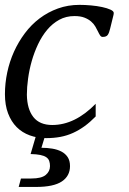

<svg xmlns="http://www.w3.org/2000/svg" viewBox="-20 -549 524 778"><path d="M281.7 -483.9Q247.6 -483.9 220 -468.8Q192.4 -453.6 171.1 -428.2Q149.9 -402.8 134.3 -369.9Q118.7 -336.9 108.6 -301.5Q98.6 -266.1 93.8 -230.7Q88.9 -195.3 88.9 -165Q89.8 -106.9 115.2 -74.7Q140.6 -42.5 191.9 -42.5Q283.7 -42.5 367.7 -128.4V-77.1Q345.2 -54.2 322.8 -37.8Q300.3 -21.5 276.1 -10.5Q252 0.5 225.1 5.6Q198.2 10.7 167.5 10.7Q131.3 10.7 100.6 -0.5Q69.8 -11.7 47.6 -33.9Q25.4 -56.2 12.7 -89.6Q0 -123 0 -167.5Q0 -211.4 9.3 -255.4Q18.6 -299.3 36.6 -339.4Q54.7 -379.4 80.8 -414.3Q106.9 -449.2 140.6 -474.6Q174.3 -500 214.8 -514.6Q255.4 -529.3 302.2 -529.3Q324.2 -529.3 348.6 -527.1Q373 -524.9 393.6 -520.5Q414.1 -516.1 427.5 -510Q440.9 -503.9 440.9 -496.6Q440.9 -491.7 439.5 -486.8L426.3 -433.1Q422.4 -416 416.7 -407.7Q411.1 -399.4 396 -399.4Q389.6 -399.4 385.5 -405.8Q381.3 -412.1 377 -421.4Q372.6 -430.7 366.2 -441.7Q359.9 -452.6 349.1 -461.9Q338.4 -471.2 322.3 -477.5Q306.2 -483.9 281.7 -483.9ZM129.4 -11.2H166.5L147.9 49.8Q170.4 49.8 191.4 53.2Q212.4 56.6 228.5 64.9Q244.6 73.2 254.2 87.6Q263.7 102.1 263.7 124Q263.7 164.1 230.5 186.3Q197.3 208.5 126 208.5H55.7L64.9 174.3H106.9Q147.9 174.3 165.3 159.9Q182.6 145.5 182.6 124Q182.6 112.3 179.4 103.3Q176.3 94.2 167.5 88.1Q158.7 82 143.3 78.9Q127.9 75.7 104 75.2Z"/></svg>

Font: Arian Grqi
Style: Italic
Weight: 400
Italic angle: -15°
Designer: Ruben Hakobyan (Tarumian)
Foundry: Ruben Hakobyan (Tarumian)
Version: Version 1.002